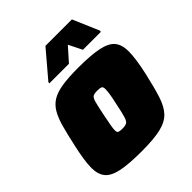

<svg xmlns="http://www.w3.org/2000/svg" viewBox="-200 -838 970 970"><g transform="rotate(-45 285.5 -352.5)"><path d="M251 8Q159 8 107 -3Q55 -14 33.5 -40.5Q12 -67 12 -112Q12 -139 17.5 -175Q23 -211 33 -255Q47 -319 59.5 -364.5Q72 -410 89.5 -440Q107 -470 135 -487Q163 -504 208.5 -511Q254 -518 322 -518Q414 -518 466.5 -507Q519 -496 540.5 -469.5Q562 -443 562 -397Q562 -344 542 -255Q524 -175 507.5 -123.5Q491 -72 464 -43.5Q437 -15 387 -3.5Q337 8 251 8ZM264 -142Q285 -142 295 -148Q305 -154 312 -177.5Q319 -201 330 -255Q338 -290 341 -311Q344 -332 344 -345Q344 -361 335.5 -364.5Q327 -368 309 -368Q288 -368 278.5 -362.5Q269 -357 262.5 -333Q256 -309 245 -255Q238 -219 234 -197.5Q230 -176 230 -164Q230 -148 238 -145Q246 -142 264 -142ZM164 -565 165 -573 284 -713H473L533 -573L532 -565H404L368 -637L304 -565Z"/></g></svg>

Font: Saira Black
Style: Italic
Weight: 900
Italic angle: -12°
Designer: Hector Gatti with collaboration of the Omnibus-Type team
Foundry: Omnibus-Type
Version: Version 1.100; ttfautohint (v1.8.3)